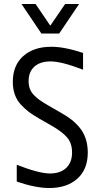

<svg xmlns="http://www.w3.org/2000/svg" viewBox="-20 -945 510 973"><path d="M176.8 -345.2Q146.5 -362.8 126.2 -377.9Q106 -393.1 85.7 -415Q65.4 -437 55.2 -465.8Q44.9 -494.6 44.9 -529.8Q44.9 -613.8 97.9 -660.9Q150.9 -708 240.2 -708Q307.1 -708 400.9 -676.8V-591.8Q291.5 -633.8 236.8 -633.8Q183.6 -633.8 154.3 -607.4Q125 -581.1 125 -534.2Q125 -511.7 131.6 -494.4Q138.2 -477.1 153.1 -461.9Q168 -446.8 184.1 -435.8Q200.2 -424.8 227.1 -409.2L293 -371.1Q322.3 -354.5 344 -337.4Q365.7 -320.3 385 -296.4Q404.3 -272.5 414.6 -241.2Q424.8 -210 424.8 -171.9Q424.8 -86.9 372.1 -39.6Q319.3 7.8 230 7.8Q159.7 7.8 64.9 -24.9V-109.9Q178.2 -65.9 232.9 -65.9Q286.1 -65.9 315.7 -94.2Q345.2 -122.6 345.2 -171.9Q345.2 -218.3 321 -247.3Q296.9 -276.4 243.2 -307.1ZM88.9 -924.8H160.2L234.9 -814.9L310.1 -924.8H380.9L279.8 -774.9H189.9Z"/></svg>

Font: TASA Explorer
Style: Regular
Weight: 400
Designer: Weizhong Zhang
Foundry: Local Remote
Version: Version 1.000;Glyphs 3.1.2 (3151)